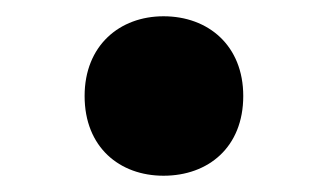

<svg xmlns="http://www.w3.org/2000/svg" viewBox="-20 -466 403 236"><path d="M181 -250C236 -250 279 -285 279 -348C279 -410 236 -446 181 -446C127 -446 84 -410 84 -348C84 -285 127 -250 181 -250Z"/></svg>

Font: Kufam Arabic Latin Roman Bold
Style: Regular
Weight: 700
Designer: Wael Morcos & Artur Schmal
Version: Version 1.200;PS 001.200;hotconv 1.0.88;makeotf.lib2.5.64775